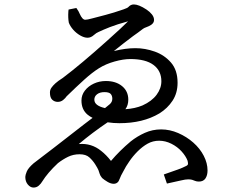

<svg xmlns="http://www.w3.org/2000/svg" viewBox="-20 -784 1040 865"><path d="M475 -315Q486 -325 486 -339Q486 -353 478.5 -361Q471 -369 450.5 -369Q430 -369 417.5 -359.5Q405 -350 405 -335Q405 -308 453 -297Q467 -308 475 -315ZM558 -335Q558 -310 545 -292Q589 -295 622 -309Q664 -328 685.5 -357Q707 -386 707 -418Q707 -465 671.5 -491.5Q636 -518 567 -518Q536 -518 496.5 -507Q457 -496 426.5 -477Q396 -458 360 -425.5Q324 -393 280 -350Q275 -342 264.5 -333.5Q254 -325 240 -325Q226 -325 215.5 -334.5Q205 -344 205 -367Q205 -379 211.5 -388.5Q218 -398 229.5 -408.5Q241 -419 263 -433Q345 -495 461 -599Q496 -630 520 -652.5Q544 -675 557 -688Q506 -674 475.5 -662Q445 -650 424 -640Q414 -636 404 -627Q390 -614 374.5 -614Q359 -614 341 -624.5Q323 -635 309.5 -650.5Q296 -666 290 -682Q286 -704 288 -733L289 -741L324 -748L328 -742Q334 -734 339 -722Q351 -695 364 -695Q373 -695 395 -701Q466 -719 494.5 -728Q523 -737 537 -742Q555 -748 559 -753Q569 -764 583 -764Q605 -764 640 -741Q655 -731 664.5 -719Q674 -707 674 -694Q674 -681 661 -672Q652 -666 640.5 -662Q629 -658 624 -654Q602 -637 579 -621Q531 -585 493 -554Q546 -567 590 -567Q634 -567 677.5 -551.5Q721 -536 750.5 -502Q780 -468 780 -411Q780 -365 757.5 -330.5Q735 -296 698 -273Q624 -229 518 -229Q491 -229 465 -233Q394 -185 335 -135Q392 -140 436 -104Q459 -86 480 -59Q519 -105 569 -147Q598 -170 632.5 -185.5Q667 -201 706 -201Q745 -201 783 -184.5Q821 -168 851 -141.5Q881 -115 898 -82Q915 -49 915 -16Q915 6 905.5 20Q896 34 876 34Q866 34 859 31Q852 28 845.5 26Q839 24 827.5 24Q816 24 795 29L732 43L718 2Q759 -12 782 -20.5Q805 -29 818 -36Q827 -40 827 -46Q827 -52 825 -60Q817 -81 798 -102Q779 -123 752 -136.5Q725 -150 697 -150Q669 -150 645.5 -137Q622 -124 600 -102Q578 -80 562 -56Q547 -35 535 -11Q524 8 519 22Q512 44 492 44Q479 44 464 35Q449 26 440 18Q431 7 429 -1Q427 -9 423.5 -17.5Q420 -26 409 -43.5Q398 -61 382.5 -75Q367 -89 338.5 -89Q310 -89 286.5 -77.5Q263 -66 241 -49Q195 -6 170 34Q165 43 155 52Q145 61 131 61Q117 61 105.5 47.5Q94 34 94 13Q94 5 100.5 -11Q107 -27 131 -48Q143 -57 167.5 -76Q192 -95 220.5 -116.5Q249 -138 283 -165Q338 -208 357 -222.5Q376 -237 397 -253Q385 -259 375 -267Q347 -290 347 -331Q347 -356 362.5 -376Q378 -396 403 -407.5Q428 -419 457 -419Q502 -419 530 -396Q558 -373 558 -335Z"/></svg>

Font: Early Summer Mincho Screen
Style: Regular
Weight: 400
Designer: GuiWonder
Version: Version 1.002